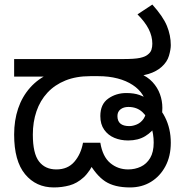

<svg xmlns="http://www.w3.org/2000/svg" viewBox="-20 -810 808 842"><path d="M216 12Q138 12 90 -46Q42 -104 42 -220Q42 -282 59.5 -334Q77 -386 112 -425.5Q147 -465 197 -487L212 -474H42V-551H518Q571 -551 593.5 -556Q616 -561 626 -569Q640 -579 644 -591.5Q648 -604 648 -618Q648 -651 632 -682.5Q616 -714 583 -747L648 -790Q695 -738 712 -696.5Q729 -655 729 -612Q729 -593 721 -565.5Q713 -538 688 -516Q678 -507 663.5 -499Q649 -491 631 -485.5Q613 -480 589 -477L592 -488Q627 -474 649 -450Q671 -426 681.5 -397Q692 -368 692 -337Q692 -319 689.5 -305Q687 -291 679 -275Q677 -271 672 -268Q667 -265 665 -261Q648 -232 617 -213Q586 -194 542 -194Q509 -194 481.5 -205.5Q454 -217 437 -241Q420 -265 420 -301Q420 -353 454.5 -377.5Q489 -402 534 -402Q568 -402 591.5 -393.5Q615 -385 633 -372Q678 -347 703.5 -296.5Q729 -246 729 -184Q729 -125 705.5 -81Q682 -37 642 -12.5Q602 12 550 12Q482 12 441.5 -14.5Q401 -41 366 -104L398 -109Q375 -58 346.5 -32Q318 -6 285 3Q252 12 216 12ZM227 -67Q277 -67 306 -100.5Q335 -134 344 -184H420Q430 -123 463.5 -95Q497 -67 542 -67Q572 -67 597.5 -79Q623 -91 638.5 -117Q654 -143 654 -185Q654 -223 642 -258.5Q630 -294 605.5 -317.5Q581 -341 543 -341Q522 -341 508.5 -330.5Q495 -320 495 -301Q495 -279 508 -268Q521 -257 547 -257Q563 -257 580.5 -264.5Q598 -272 610 -289.5Q622 -307 622 -337Q622 -367 606.5 -392.5Q591 -418 562.5 -437Q534 -456 495.5 -466Q457 -476 411 -476H376Q314 -476 267 -457Q220 -438 188 -403.5Q156 -369 140 -322Q124 -275 124 -220Q124 -137 151 -102Q178 -67 227 -67Z"/></svg>

Font: lkannada05
Style: Book
Weight: 400
Designer: Jelle Bosma - Monotype Design Team
Foundry: Monotype Imaging Inc.
Version: Version 2.003